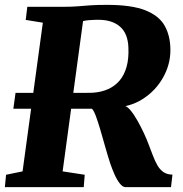

<svg xmlns="http://www.w3.org/2000/svg" viewBox="-22 -771 754 791"><path d="M-2 0 3 -51 71 -65 154.5 -677.5 84 -689 90.5 -743H241.5Q274 -743 297.8 -745Q321.5 -747 349 -749Q376.5 -751 419 -751Q519.5 -751 576.2 -728.8Q633 -706.5 656.5 -664.8Q680 -623 680 -564.5Q680 -504.5 649.2 -450.5Q618.5 -396.5 565.5 -362.8Q512.5 -329 445 -328.5L485.5 -335.5Q498.5 -336.5 513.8 -318.8Q529 -301 544 -274.5Q559 -248 571 -222Q583 -196 589 -179.5Q599 -154 607.5 -131.2Q616 -108.5 626.2 -90.5Q636.5 -72.5 651.2 -62.2Q666 -52 688.5 -51.5L682.5 0H495.5Q483.5 0 471.8 -14.8Q460 -29.5 450 -52Q440 -74.5 432 -98Q421 -132 411 -167.8Q401 -203.5 391.5 -235.8Q382 -268 373.5 -291.2Q365 -314.5 357 -323Q352 -323 341.5 -323Q331 -323 310.8 -323Q290.5 -323 255.2 -323Q220 -323 165.8 -323Q111.5 -323 33 -323L42 -388.5Q109 -388.5 158 -388.5Q207 -388.5 241.2 -388.5Q275.5 -388.5 297.8 -388.5Q320 -388.5 333 -388.5Q346 -388.5 352.2 -388.8Q358.5 -389 361 -389Q396 -391.5 423.8 -404Q451.5 -416.5 470.8 -439.2Q490 -462 499.5 -495.8Q509 -529.5 507 -575Q505 -633 472.5 -661.2Q440 -689.5 383.5 -689.5Q376.5 -689.5 365.8 -689.2Q355 -689 342.8 -687.8Q330.5 -686.5 318.2 -683.8Q306 -681 295.5 -675.5L324.5 -716L236 -65L327 -51L323 0Z"/></svg>

Font: Merriweather Light 18pt Black
Style: Italic
Weight: 900
Italic angle: -7.8°
Version: Version 2.101